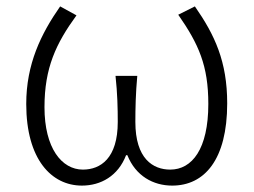

<svg xmlns="http://www.w3.org/2000/svg" viewBox="-20 -567 793 600"><path d="M236 13C295 13 349 -17 374 -82H378C404 -17 459 13 518 13C619 13 690 -68 690 -244C690 -375 651 -458 589 -547L537 -521C601 -429 631 -362 631 -242C631 -101 580 -37 512 -37C458 -37 403 -71 403 -186C403 -228 404 -275 409 -330H341C347 -275 348 -228 348 -186C348 -72 294 -37 239 -37C173 -37 119 -104 119 -232C119 -355 155 -431 219 -519L168 -547C108 -461 62 -367 62 -242C62 -69 141 13 236 13Z"/></svg>

Font: Noto Sans JP Light
Style: Regular
Weight: 300
Designer: Ryoko NISHIZUKA (kana & ideographs); Paul D. Hunt (Latin, Greek & Cyrillic); Wenlong ZHANG (bopomofo); Sandoll Communica
Foundry: Adobe Systems Incorporated
Version: Version 1.004;PS 1.004;hotconv 1.0.82;makeotf.lib2.5.63406